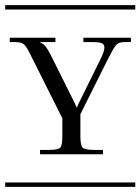

<svg xmlns="http://www.w3.org/2000/svg" viewBox="-29 -728 547 748"><path d="M-8.8 -708H498V-690.9H-8.8ZM-8.8 -17.1H498V0H-8.8ZM167 -517.1 254.9 -340.8Q264.6 -323.2 269 -310.1H271Q273.4 -317.4 285.2 -340.8L365.2 -502.9Q377.4 -528.8 377.7 -542Q377.9 -555.2 367.7 -559.6Q357.4 -564 333 -564H295.9V-581.1H481V-564H455.1Q433.6 -564 423.8 -553.2Q414.1 -542.5 394 -502.9L284.2 -283.2V-196.8Q284.2 -161.6 293 -152.8Q301.8 -144 336.9 -144H372.1V-127H127V-144H162.1Q197.3 -144 205.6 -152.8Q213.9 -161.6 213.9 -196.8V-267.1L95.2 -503.9Q93.3 -507.8 89.1 -516.4Q85 -524.9 83.3 -527.6Q81.5 -530.3 78.4 -536.4Q75.2 -542.5 73.5 -544.4Q71.8 -546.4 68.6 -550.5Q65.4 -554.7 63.2 -555.9Q61 -557.1 57.6 -559.3Q54.2 -561.5 50.5 -562Q46.9 -562.5 42.2 -563.2Q37.6 -564 32.2 -564H8.8V-581.1H187V-564H127.9V-562Q138.7 -558.6 147.2 -548.6Q155.8 -538.6 167 -517.1Z"/></svg>

Font: FoglihtenFr02
Style: Regular
Weight: 500
Version: Version 0.68